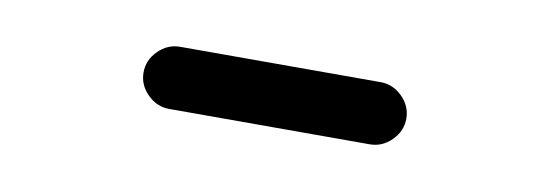

<svg xmlns="http://www.w3.org/2000/svg" viewBox="-25 -398 610 213"><g transform="rotate(10 280.0 -292.0)"><path d="M168 -327H392H393Q407 -327 417.5 -316.5Q428 -306 428 -292Q428 -278 417.5 -267.5Q407 -257 393 -257Q393 -257 392 -257H168Q167 -257 167 -257Q153 -257 142.5 -267.5Q132 -278 132 -292Q132 -306 142.5 -316.5Q153 -327 167 -327Z"/></g></svg>

Font: Brass Mono
Style: Regular
Weight: 400
Monospace: yes
Version: Version 1.100; ttfautohint (v1.8.3) -l 8 -r 50 -G 200 -x 14 